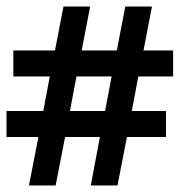

<svg xmlns="http://www.w3.org/2000/svg" viewBox="-21 -539 571 590"><path d="M68 31 97 -118H-1V-198H112L132 -304H20V-384H148L174 -519H256L230 -384H338L364 -519H446L420 -384H511V-304H404L384 -198H489V-118H369L340 31H258L286 -118H179L150 31ZM194 -198H302L322 -304H214Z"/></svg>

Font: Faustina SemiBold
Style: Regular
Weight: 600
Designer: Alfonso Garcia
Foundry: http://www.omnibus-type.com
Version: Version 1.200